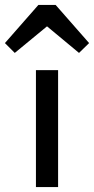

<svg xmlns="http://www.w3.org/2000/svg" viewBox="-80 -760 382 780"><path d="M-20 -545 111 -653 241 -545 282 -585 146 -740H76L-60 -585ZM66 0H156V-475H66Z"/></svg>

Font: Outfit
Style: Regular
Weight: 400
Designer: Rodrigo Fuenzalida
Foundry: fragTYPE
Version: Version 1.100;gftools[0.9.27]